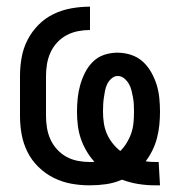

<svg xmlns="http://www.w3.org/2000/svg" viewBox="-20 -548 540 576"><path d="M445 8Q420 8 395 4Q370 0 346 -9Q323 1 298.5 4.5Q274 8 249 8Q221 8 193.5 3Q166 -2 141 -14.5Q116 -27 95.5 -47Q75 -67 62.5 -92Q50 -117 45 -144.5Q40 -172 40 -200V-320Q40 -348 45 -376Q50 -404 63 -429Q76 -454 96 -474Q116 -494 141 -506Q166 -518 194 -523Q222 -528 250 -528V-458Q232 -458 214 -454.5Q196 -451 180 -442.5Q164 -434 151.5 -420.5Q139 -407 131.5 -390.5Q124 -374 121 -356Q118 -338 118 -320V-200Q118 -182 121 -164Q124 -146 131.5 -129.5Q139 -113 151.5 -99.5Q164 -86 179.5 -77.5Q195 -69 213 -65.5Q231 -62 249 -62Q253 -62 256.5 -62Q260 -62 263 -63Q250 -77 239.5 -95Q229 -113 222.5 -132Q216 -151 213.5 -171.5Q211 -192 211 -212Q211 -233 213 -253Q215 -273 220.5 -292.5Q226 -312 235 -330Q244 -348 258.5 -362.5Q273 -377 292.5 -383.5Q312 -390 332 -390Q353 -390 373 -383.5Q393 -377 408 -363.5Q423 -350 433.5 -331.5Q444 -313 450 -293.5Q456 -274 458 -253.5Q460 -233 460 -213Q460 -193 458 -173Q456 -153 451 -134Q446 -115 437.5 -97.5Q429 -80 417 -64Q424 -63 431.5 -62.5Q439 -62 446 -62H456L460 8ZM341 -95Q352 -106 360.5 -120Q369 -134 374 -149Q379 -164 380.5 -180Q382 -196 382 -212Q382 -223 381.5 -234Q381 -245 379 -255.5Q377 -266 374.5 -276.5Q372 -287 366.5 -296.5Q361 -306 352.5 -313Q344 -320 333 -320Q323 -320 314.5 -312.5Q306 -305 301.5 -295.5Q297 -286 295 -275.5Q293 -265 291.5 -254.5Q290 -244 289.5 -233.5Q289 -223 289 -213Q289 -196 291.5 -179Q294 -162 300.5 -147Q307 -132 317.5 -118.5Q328 -105 341 -95Z"/></svg>

Font: Iosevka Algr
Style: Regular
Weight: 400
Monospace: yes
Designer: Belleve Invis
Foundry: Belleve Invis
Version: Version 26.0.2; ttfautohint (v1.8.3)